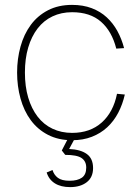

<svg xmlns="http://www.w3.org/2000/svg" viewBox="-20 -562 571 786"><path d="M275 12Q219 12 176.5 -10Q134 -32 106 -70Q78 -108 64 -158.5Q50 -209 50 -265Q50 -321 64 -371.5Q78 -422 106 -460Q134 -498 176.5 -520Q219 -542 275 -542Q320 -542 355.5 -528.5Q391 -515 417 -491Q443 -467 460.5 -435Q478 -403 488 -365L456 -363Q438 -434 393.5 -473Q349 -512 275 -512Q231 -512 195 -495Q159 -478 134 -445.5Q109 -413 95.5 -367.5Q82 -322 82 -265Q82 -208 95.5 -162.5Q109 -117 134 -84.5Q159 -52 195 -35Q231 -18 275 -18Q349 -18 396.5 -60.5Q444 -103 459 -178L491 -175Q482 -135 464 -100.5Q446 -66 419 -41Q392 -16 356 -2Q320 12 275 12ZM267 204Q229 204 204.5 188.5Q180 173 171 144L195 134Q201 154 217 166Q233 178 265 178Q297 178 315 165.5Q333 153 333 124Q333 98 314 85Q295 72 247 72L233 54L263 -4H291L263 48Q310 50 335.5 68.5Q361 87 361 126Q361 164 335 184Q309 204 267 204Z"/></svg>

Font: Geist Thin
Style: Regular
Weight: 400
Designer: Basement.studio, Andrés Briganti, Mateo Zaragoza
Foundry: Basement.studio, Vercel, Andrés Briganti, Guido Ferreyra, Mateo Zaragoza
Version: Version 1.401